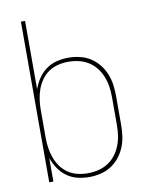

<svg xmlns="http://www.w3.org/2000/svg" viewBox="-84 -796 668 865"><g transform="rotate(-10 250.0 -363.5)"><path d="M254 8Q227 8 200.5 1.5Q174 -5 152 -21Q130 -37 115 -59.5Q100 -82 91 -108V0H72V-735H91V-422Q100 -448 115 -470.5Q130 -493 152 -509Q174 -525 200.5 -531.5Q227 -538 254 -538Q280 -538 306 -532Q332 -526 354 -512Q376 -498 392.5 -477.5Q409 -457 419 -432.5Q429 -408 432.5 -382Q436 -356 436 -330V-200Q436 -174 432.5 -148Q429 -122 419 -97.5Q409 -73 392.5 -52.5Q376 -32 354 -18Q332 -4 306 2Q280 8 254 8ZM251 -10Q275 -10 298.5 -15.5Q322 -21 342 -33.5Q362 -46 377 -65Q392 -84 401 -106.5Q410 -129 413.5 -152.5Q417 -176 417 -200V-330Q417 -354 413.5 -377.5Q410 -401 401 -423.5Q392 -446 377 -465Q362 -484 342 -496.5Q322 -509 298.5 -514.5Q275 -520 251 -520Q227 -520 204 -514.5Q181 -509 161.5 -496Q142 -483 128 -463.5Q114 -444 106 -422Q98 -400 94.5 -376.5Q91 -353 91 -330V-200Q91 -177 94.5 -153.5Q98 -130 106 -108Q114 -86 128 -66.5Q142 -47 161.5 -34Q181 -21 204 -15.5Q227 -10 251 -10Z"/></g></svg>

Font: iosevka_custom_sans_ss08 Thin
Style: Regular
Weight: 100
Designer: Belleve Invis
Foundry: Belleve Invis
Version: Version 10.3.0; ttfautohint (v1.8.3)